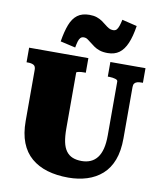

<svg xmlns="http://www.w3.org/2000/svg" viewBox="-103 -1054 967 1152"><g transform="rotate(10 380.0 -477.5)"><path d="M330 -273Q330 -223 337 -189.5Q344 -156 359.5 -135Q375 -114 398.5 -104.5Q422 -95 454 -95Q484 -95 508 -105.5Q532 -116 548.5 -137.5Q565 -159 573.5 -192.5Q582 -226 582 -273V-602Q582 -607 578 -610.5Q574 -614 566.5 -616Q559 -618 550.5 -619.5Q542 -621 532 -621H521V-710H735V-621H725Q711 -621 700.5 -618Q690 -615 684 -607.5Q678 -600 678 -585V-273Q678 -195 657 -140Q636 -85 597 -50.5Q558 -16 505.5 0.5Q453 17 392 17Q321 17 264 0Q207 -17 166 -52Q125 -87 103.5 -142Q82 -197 82 -273V-585Q82 -607 69 -614Q56 -621 36 -621H26V-710H387V-621H376Q368 -621 360 -620.5Q352 -620 345 -618.5Q338 -617 334 -615.5Q330 -614 330 -611ZM495 -760Q466 -760 445.5 -767Q425 -774 410.5 -784.5Q396 -795 384 -804.5Q372 -814 362 -821Q352 -828 339 -828Q326 -828 318.5 -820Q311 -812 306.5 -797Q302 -782 298 -759L206 -780Q216 -842 232 -883.5Q248 -925 276 -946Q304 -967 349 -967Q375 -967 394 -960.5Q413 -954 427.5 -944Q442 -934 454 -924Q466 -914 477.5 -907.5Q489 -901 503 -901Q517 -901 524.5 -909Q532 -917 537.5 -933Q543 -949 548 -972L639 -950Q629 -885 611 -843Q593 -801 565 -780.5Q537 -760 495 -760Z"/></g></svg>

Font: Roboto Serif 20pt Black
Style: Regular
Weight: 900
Version: Version 1.008